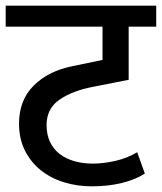

<svg xmlns="http://www.w3.org/2000/svg" viewBox="-30 -653 570 676"><path d="M480 -42Q448 -21 400 -9Q352 3 293 3Q242 3 196 -11Q150 -25 114.5 -53Q79 -81 58 -122.5Q37 -164 37 -218Q37 -300 88.5 -351.5Q140 -403 225 -420L331 -442V-559H-10V-633H520V-559H423V-372L301 -348Q226 -334 180 -302.5Q134 -271 134 -213Q134 -179 146 -153.5Q158 -128 180 -111Q202 -94 232 -85.5Q262 -77 297 -77Q334 -77 376 -86.5Q418 -96 453 -117Z"/></svg>

Font: Ek Mukta Medium
Style: Regular
Weight: 500
Designer: Girish Dalvi and Yashodeep Gholap
Foundry: Ek Type
Version: Version 2.538;PS 1.002;hotconv 16.6.51;makeotf.lib2.5.65220;